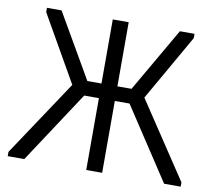

<svg xmlns="http://www.w3.org/2000/svg" viewBox="-78 -790 983 879"><g transform="rotate(10 414.0 -350.0)"><path d="M12 0H89L331 -368L139 -700H71V-680L268 -335L272 -411L12 -20ZM739 0H816V-20L556 -411L560 -335L757 -680V-700H689L497 -368ZM286 -334H540V-402H286ZM451 -700H377V0H451Z"/></g></svg>

Font: Tilda Sans VF
Style: Regular
Weight: 400
Designer: ParaType Ltd
Foundry: ParaType Ltd
Version: Version 1.010